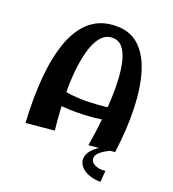

<svg xmlns="http://www.w3.org/2000/svg" viewBox="-167 -893 1095 1215"><g transform="rotate(20 380.5 -285.5)"><path d="M498 3Q503 -27 510.5 -78.5Q518 -130 524.5 -194.5Q531 -259 534 -327.5Q537 -396 533 -460.5Q529 -525 516 -576Q503 -627 477.5 -657.5Q452 -688 411 -688Q367 -688 337 -655Q307 -622 289 -566.5Q271 -511 262 -440.5Q253 -370 252 -294Q251 -218 255.5 -145Q260 -72 267 -11L76 7Q66 -161 78.5 -302.5Q91 -444 129.5 -548Q168 -652 237 -709Q306 -766 410 -766Q504 -766 564.5 -708.5Q625 -651 655.5 -548Q686 -445 689.5 -308.5Q693 -172 672 -14ZM134 -181 170 -284Q231 -266 291.5 -259.5Q352 -253 409 -255Q466 -257 518.5 -263Q571 -269 617 -276L626 -204Q558 -182 477.5 -173.5Q397 -165 310.5 -168Q224 -171 134 -181ZM649 195Q606 195 571 182Q536 169 516 146Q496 123 496 95Q496 63 524 32Q552 1 607 -27L647 -15Q600 8 577.5 28Q555 48 555 70Q555 95 583.5 109.5Q612 124 655 119Z"/></g></svg>

Font: Marhey Medium
Style: Regular
Weight: 500
Designer: Nur Syamsi & Bustanul Arifin
Foundry: Namelatype
Version: Version 1.000